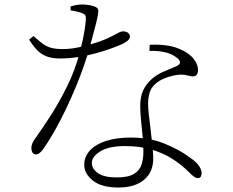

<svg xmlns="http://www.w3.org/2000/svg" viewBox="-20 -799 1040 857"><path d="M509 38Q433 38 394.5 7Q356 -24 356 -63Q356 -100 381.5 -127.5Q407 -155 453.5 -170Q500 -185 564 -185Q649 -185 716.5 -157Q784 -129 826 -97Q858 -75 869 -57.5Q880 -40 880 -27Q880 -18 876.5 -11Q873 -4 863 -4Q856 -4 849.5 -8Q843 -12 836.5 -18Q830 -24 823 -31Q788 -66 746 -92Q704 -118 652.5 -132.5Q601 -147 537 -147Q466 -147 428 -123.5Q390 -100 390 -72Q390 -45 417.5 -26Q445 -7 500 -7Q553 -7 578.5 -23Q604 -39 612 -65Q620 -91 620 -121Q620 -157 616.5 -192.5Q613 -228 609.5 -262Q606 -296 606 -326Q606 -367 618.5 -394.5Q631 -422 656 -445Q678 -465 707.5 -478Q737 -491 764 -502Q784 -510 783.5 -521Q783 -532 767 -543Q745 -560 713.5 -566.5Q682 -573 647 -572L648 -599Q683 -601 717.5 -597Q752 -593 780 -581Q823 -563 843.5 -537.5Q864 -512 864 -486Q864 -473 858 -465.5Q852 -458 841 -458Q833 -458 824.5 -460.5Q816 -463 804 -465Q792 -467 773 -465Q745 -461 718.5 -451Q692 -441 673 -424Q654 -407 647.5 -384.5Q641 -362 641 -335Q641 -318 644.5 -286.5Q648 -255 652.5 -218Q657 -181 660.5 -147Q664 -113 664 -91Q664 -31 623 3.5Q582 38 509 38ZM139 -110Q129 -110 124.5 -119Q120 -128 120 -137Q120 -147 123.5 -157Q127 -167 135 -178Q166 -221 204.5 -280.5Q243 -340 279 -412.5Q315 -485 336 -565Q342 -587 348 -614.5Q354 -642 358 -667.5Q362 -693 363 -709Q364 -725 360.5 -731Q357 -737 344 -741Q334 -745 320.5 -748Q307 -751 295 -753V-770Q307 -774 320.5 -776.5Q334 -779 346 -779Q361 -779 379.5 -776Q398 -773 410 -766Q416 -763 418 -756.5Q420 -750 417 -732Q414 -714 404.5 -678Q395 -642 378 -579Q369 -547 354 -504Q339 -461 319 -412.5Q299 -364 275.5 -314.5Q252 -265 226 -218.5Q200 -172 173 -134Q166 -124 158 -117Q150 -110 139 -110ZM248 -538Q212 -538 187.5 -547.5Q163 -557 145 -576Q127 -595 110 -622L129 -638Q151 -619 167.5 -606Q184 -593 205 -586.5Q226 -580 261 -580Q283 -580 303.5 -583Q324 -586 341.5 -590Q359 -594 371 -597Q430 -614 460 -628Q490 -642 504.5 -650.5Q519 -659 529 -659Q545 -659 552.5 -651.5Q560 -644 560 -636Q560 -624 546 -614.5Q532 -605 525 -602Q507 -594 477 -583Q447 -572 409 -561.5Q371 -551 330 -544.5Q289 -538 248 -538Z"/></svg>

Font: Noto Serif JP ExtraLight
Style: Regular
Weight: 200
Designer: Ryoko NISHIZUKA  (kana & ideographs); Frank Grießhammer (Latin, Greek & Cyrillic); Wenlong ZHANG  (bopomofo); Sandoll Co
Foundry: Adobe
Version: Version 2.002-H1;hotconv 1.1.0;makeotfexe 2.6.0